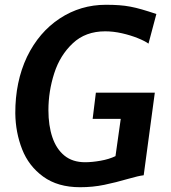

<svg xmlns="http://www.w3.org/2000/svg" viewBox="-20 -775 716 803"><path d="M315 8Q221.5 8 160.5 -36.5Q100 -80.5 72.5 -150.8Q45 -221 44 -301Q43.5 -433 93 -537.5Q143 -640.5 230 -697.8Q317 -755 423 -755Q454 -755 478.2 -753.2Q502.5 -751.5 525 -747.2Q547.5 -743 573.5 -735.5Q599.5 -728 634 -716.5L601 -592.5Q586 -603.5 556.2 -615.5Q526.5 -627.5 490.2 -635.8Q454 -644 420 -644Q337.5 -644 284.5 -594Q231 -544 206.8 -468.5Q182.5 -393 182.5 -314Q182.5 -250 199 -201Q215.5 -152 249.5 -124.2Q283.5 -96.5 336 -96.5Q365 -96.5 400.5 -102.8Q436 -109 463 -122L485 -278H367.5L381 -387.5H627.5L581 -42Q568.5 -40.5 553.8 -37Q539 -33.5 516 -27Q464.5 -12 416.2 -2Q368 8 315 8Z"/></svg>

Font: Merriweather Sans SemiBold
Style: Italic
Weight: 600
Italic angle: -7.5°
Designer: Eben Sorkin
Foundry: Eben Sorkin
Version: Version 2.001